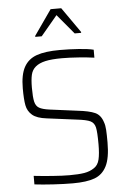

<svg xmlns="http://www.w3.org/2000/svg" viewBox="-61 -958 667 1009"><g transform="rotate(-5 272.5 -453.0)"><path d="M80 -4V-49Q124 -44 178 -40Q232 -36 268 -36Q317 -36 346.5 -41Q376 -46 398 -61Q420 -75 427 -105Q434 -135 434 -185Q434 -249 428.5 -273.5Q423 -298 403 -308Q383 -318 330 -324L175 -344Q123 -350 99 -370.5Q75 -391 69 -422.5Q63 -454 63 -512Q63 -584 85 -624Q107 -664 152 -680Q197 -696 274 -696Q325 -696 374.5 -692.5Q424 -689 452 -682V-640Q417 -645 369 -648.5Q321 -652 282 -652Q227 -652 194 -644.5Q161 -637 142 -621Q123 -605 117 -579.5Q111 -554 111 -511Q111 -461 116.5 -437.5Q122 -414 139 -404Q156 -394 193 -389L339 -370Q401 -363 431 -349.5Q461 -336 473 -297Q479 -281 480.5 -256.5Q482 -232 482 -190Q482 -108 460.5 -65.5Q439 -23 397 -7.5Q355 8 282 8Q235 8 178 4.5Q121 1 80 -4ZM152 -776V-781L245 -914H301L394 -781V-776H360L273 -880L186 -776Z"/></g></svg>

Font: Saira Semi Condensed ExtraLight
Style: Regular
Weight: 200
Width: 4
Designer: Hector Gatti with collaboration of the Omnibus-Type team
Foundry: Omnibus-Type
Version: Version 1.001; ttfautohint (v1.8)